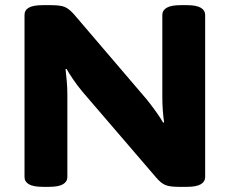

<svg xmlns="http://www.w3.org/2000/svg" viewBox="-20 -722 890 744"><path d="M146 2Q109 2 92 -8Q75 -18 75 -36V-664Q75 -683 92 -692.5Q109 -702 146 -702H178Q214 -702 231 -695Q248 -688 268 -665L550 -335Q569 -311 586.5 -286.5Q604 -262 612 -247L616 -248Q613 -266 611 -292.5Q609 -319 609 -345V-664Q609 -682 626 -692Q643 -702 680 -702H704Q741 -702 758 -692Q775 -682 775 -664V-36Q775 -18 758 -8Q741 2 704 2H672Q638 2 621 -5Q604 -12 586 -33L300 -366Q280 -390 263 -415Q246 -440 238 -455L234 -454Q236 -436 238.5 -409.5Q241 -383 241 -357V-36Q241 -18 224 -8Q207 2 170 2Z"/></svg>

Font: Asap Expanded ExtraBold
Style: Regular
Weight: 800
Width: 7
Designer: Pablo Cosgaya
Foundry: Omnibus-Type
Version: Version 3.001; ttfautohint (v1.8.4.7-5d5b)